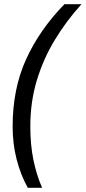

<svg xmlns="http://www.w3.org/2000/svg" viewBox="-20 -734 407 912"><path d="M112 158Q78 97 59 23Q40 -51 40 -133Q40 -312 104 -452.5Q168 -593 286 -714H367Q296 -636 241 -545.5Q186 -455 155 -352.5Q124 -250 124 -134Q124 -47 138.5 24.5Q153 96 180 158Z"/></svg>

Font: Noto Sans IKEA
Style: Italic
Weight: 400
Italic angle: -12°
Designer: Monotype Design Team
Foundry: Monotype Imaging Inc.
Version: Version 2.001